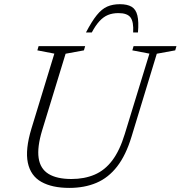

<svg xmlns="http://www.w3.org/2000/svg" viewBox="-20 -908 882 938"><path d="M186 -271.5Q161 -189 168.8 -136.2Q176.5 -83.5 217 -58.5Q257.5 -33.5 329 -33.5Q392.5 -33.5 442.2 -54.8Q492 -76 528.5 -124.2Q565 -172.5 589.5 -253L710 -646L626.5 -662L632.5 -682.5H842L836 -662L746 -645.5L622.5 -240Q595 -149.5 552.2 -94.5Q509.5 -39.5 451.2 -14.8Q393 10 318.5 10Q234.5 10 182 -19.5Q129.5 -49 116 -113Q102.5 -177 133.5 -279.5L245.5 -646L162.5 -662L168.5 -682.5H396L390 -662L300.5 -645.5ZM558.5 -844Q530 -844 507.5 -834.8Q485 -825.5 465.8 -804.5Q446.5 -783.5 428.5 -749.5H400Q428.5 -804 452.8 -834Q477 -864 503.8 -875.8Q530.5 -887.5 565.5 -887.5Q602 -887.5 623 -875Q644 -862.5 651.2 -832.2Q658.5 -802 654 -749.5H630.5Q633.5 -801 617.8 -822.5Q602 -844 558.5 -844Z"/></svg>

Font: Newsreader Light
Style: Italic
Weight: 300
Italic angle: -17°
Designer: Hugues Gentile
Foundry: Production Type
Version: Version 1.003